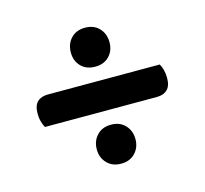

<svg xmlns="http://www.w3.org/2000/svg" viewBox="-76 -609 675 633"><g transform="rotate(-15 262.0 -293.0)"><path d="M52 -243Q47 -252 43.5 -264.5Q40 -277 40 -292Q40 -319 53 -331.5Q66 -344 89 -344H471Q476 -336 479.5 -323Q483 -310 483 -295Q483 -268 470 -255.5Q457 -243 435 -243ZM198 -127Q198 -156 216 -175Q234 -194 264 -194Q294 -194 312 -175Q330 -156 330 -127Q330 -99 312 -80Q294 -61 264 -61Q234 -61 216 -80Q198 -99 198 -127ZM198 -458Q198 -487 216 -506Q234 -525 264 -525Q294 -525 312 -506Q330 -487 330 -458Q330 -429 312 -410.5Q294 -392 264 -392Q234 -392 216 -410.5Q198 -429 198 -458Z"/></g></svg>

Font: Baloo Da 2 SemiBold
Style: Regular
Weight: 600
Designer: Noopur Datye, Sulekha Rajkumar and Ek Type
Foundry: Ek Type
Version: Version 1.640;hotconv 1.0.111;makeotfexe 2.5.65597; ttfautoh